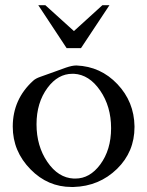

<svg xmlns="http://www.w3.org/2000/svg" viewBox="-20 -725 581 757"><path d="M281.7 -466.8Q377 -462.9 442.9 -393.3Q508.8 -323.7 510.3 -227.1V-224.1Q510.3 -126.5 441.4 -59.1Q371.1 9.3 270 12.2H262.2Q168.5 12.2 100.6 -57.1Q30.3 -128.4 30.3 -225.6V-227.1Q30.8 -334 110.8 -406.7Q120.1 -415.5 138.4 -421.9Q156.7 -428.2 192.9 -441.4Q214.4 -449.2 240.2 -458.5Q264.6 -466.8 280.3 -466.8ZM271.5 -434.1H265.6Q208.5 -434.1 167.5 -378.9Q124 -320.3 124 -234.9Q124 -149.4 166.7 -86.7Q209.5 -23.9 270.5 -21H277.3Q334 -21 375 -76.2Q418 -134.3 418 -219.7Q418 -305.2 375 -367.9Q332 -430.7 271.5 -434.1ZM130.9 -704.6H158.7L271.5 -602.5L383.8 -704.6H411.6L299.3 -535.2H242.7Z"/></svg>

Font: Caudex
Style: Regular
Weight: 400
Version: Version 1.01